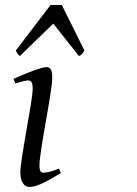

<svg xmlns="http://www.w3.org/2000/svg" viewBox="-20 -724 544 764"><path d="M164 -457C146 -457 92 -435 75 -428L34 -410L41 -392C46 -393 80 -404 90 -404C104 -404 110 -398 110 -371C110 -319 61 -95 61 -37C61 -3 75 20 97 20C122 20 154 6 222 -35L215 -53C179 -39 165 -37 152 -37C143 -37 137 -43 137 -66C137 -123 188 -359 188 -416C188 -450 178 -457 164 -457ZM59 -501 192 -630 294 -501C305 -505 307 -510 316 -523L226 -704H181L43 -523C47 -514 51 -507 59 -501Z"/></svg>

Font: Temporarium
Style: Italic
Weight: 400
Italic angle: -7°
Version: Version 1.1